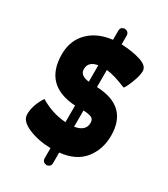

<svg xmlns="http://www.w3.org/2000/svg" viewBox="-218 -897 966 1102"><g transform="rotate(30 265.5 -345.5)"><path d="M303 -767V-710Q377 -707 431 -689.5Q485 -672 485 -637Q485 -606 464.5 -555Q444 -504 436 -501Q352 -536 303 -540V-427Q513 -419 513 -225Q513 -134 461 -69Q409 -4 303 7V76Q303 94 292.5 100Q282 106 275 106L261 102Q247 94 247 76V10Q163 8 98.5 -20Q34 -48 34 -91Q34 -147 68 -204Q71 -210 76 -217Q157 -168 247 -162V-272Q34 -285 34 -490Q34 -580 91 -638Q148 -696 247 -708V-767Q247 -785 257.5 -791Q268 -797 275 -797L289 -793Q303 -785 303 -767ZM374 -230Q374 -253 358.5 -261.5Q343 -270 303 -272V-164Q374 -176 374 -230ZM186 -479Q186 -437 247 -430V-539Q186 -529 186 -479Z"/></g></svg>

Font: Lilita One
Style: Regular
Weight: 400
Designer: Juan Montoreano
Foundry: Juan Montoreano
Version: Version 1.002